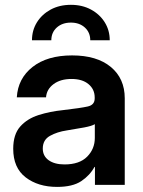

<svg xmlns="http://www.w3.org/2000/svg" viewBox="-20 -751 581 780"><path d="M211.9 8.3Q134.8 8.3 84.2 -30.5Q33.7 -69.3 33.7 -146.5Q33.7 -205.1 62.3 -237.1Q90.8 -269 137 -283.7Q183.1 -298.3 236.3 -303.7Q308.1 -312 336.4 -318.4Q364.7 -324.7 364.7 -351.1V-355Q364.7 -388.2 339.6 -409.2Q314.5 -430.2 270.5 -430.2Q225.6 -430.2 197.5 -409.2Q169.4 -388.2 167 -355.5H48.3Q52.7 -432.1 112.3 -479Q171.9 -525.9 272.9 -525.9Q373.5 -525.9 430.2 -479Q486.8 -432.1 486.8 -351.6V0H365.7V-72.8H363.8Q345.2 -38.6 310.1 -15.1Q274.9 8.3 211.9 8.3ZM242.2 -83Q302.7 -83 334 -114.5Q365.2 -146 365.2 -190.9V-246.6Q354 -239.3 321.8 -233.2Q289.6 -227.1 251.5 -221.2Q211.9 -215.3 182.9 -199Q153.8 -182.6 153.8 -147.5Q153.8 -117.2 177.7 -100.1Q201.7 -83 242.2 -83ZM268.1 -731.4Q314 -731.4 349.6 -712.2Q385.3 -692.9 405.5 -660.4Q425.8 -627.9 425.8 -587.4H346.7Q346.7 -619.1 324.7 -639.2Q302.7 -659.2 268.1 -659.2Q232.9 -659.2 210.7 -639.2Q188.5 -619.1 188.5 -587.4H109.9Q109.9 -627.9 130.1 -660.4Q150.4 -692.9 186 -712.2Q221.7 -731.4 268.1 -731.4Z"/></svg>

Font: Inter Display SemiBold
Style: Regular
Weight: 600
Designer: Rasmus Andersson
Foundry: rsms
Version: Version 4.001;git-9221beed3